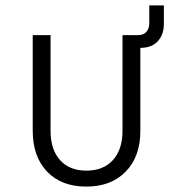

<svg xmlns="http://www.w3.org/2000/svg" viewBox="-20 -680 640 710"><path d="M101 -196V-550H167V-196Q167 -127 202 -88Q237 -49 299 -49Q362 -49 397.5 -88Q433 -127 433 -196V-550H491Q510 -550 521 -562Q532 -574 532 -594V-660H586V-592Q586 -552 563.5 -527.5Q541 -503 499 -503V-196Q499 -101 445 -45.5Q391 10 299 10Q207 10 154 -45.5Q101 -101 101 -196Z"/></svg>

Font: JetBrains Mono NL ExtraLight
Style: Regular
Weight: 200
Designer: Philipp Nurullin, Konstantin Bulenkov
Foundry: JetBrains
Version: Version 2.304; ttfautohint (v1.8.4.7-5d5b)